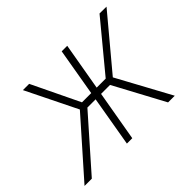

<svg xmlns="http://www.w3.org/2000/svg" viewBox="-147 -719 911 911"><g transform="rotate(-45 308.0 -264.0)"><path d="M217.8 -253.4 82.5 -528.3H124.5L239.7 -289.1H319.3L310.5 -253.4ZM241.2 -254.4 16.6 0H-32.2L222.7 -288.1ZM379.9 -528.3 288.1 0H252L342.8 -528.3ZM643.1 -527.8 413.6 -253.4H319.3L322.3 -289.1H398.9L596.7 -528.3ZM528.3 0 389.6 -258.3 416.5 -288.6 573.2 0Z"/></g></svg>

Font: Roboto Condensed ExtraLight
Style: Italic
Weight: 250
Italic angle: -12°
Designer: Christian Robertson
Foundry: Google
Version: Version 3.008; 2023